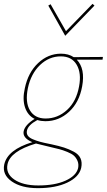

<svg xmlns="http://www.w3.org/2000/svg" viewBox="-72 -689 555 998"><path d="M419 -660 267 -503 179 -660 191 -667 271 -527 409 -669ZM463 -393 461 -379H327Q372 -332 355 -240Q340 -157 287 -108Q234 -59 164 -59Q142 -59 122 -65Q74 -39 68 -10Q65 5 72.5 16Q80 27 99 35Q118 43 136.5 48Q155 53 185 59Q192 60 195 61Q236 70 261 78Q286 86 311.5 99.5Q337 113 346.5 134Q356 155 350 184Q339 231 278 260Q217 289 125 289Q39 289 -11 254Q-61 219 -50 166Q-33 89 96 50Q44 28 51 -7Q58 -40 108 -71Q72 -89 58 -131Q44 -173 57 -230Q74 -312 126 -361Q178 -410 245 -410Q284 -410 311 -392ZM339 -240Q352 -309 326.5 -352.5Q301 -396 244 -396Q183 -396 136 -351Q89 -306 73 -231Q58 -158 83.5 -115.5Q109 -73 165 -73Q228 -73 276.5 -117.5Q325 -162 339 -240ZM334 185Q338 164 331 147.5Q324 131 312.5 120.5Q301 110 277.5 100.5Q254 91 236.5 86.5Q219 82 189 75Q126 60 115 57Q-19 97 -33 165Q-43 213 2 244Q47 275 127 275Q213 275 268.5 250Q324 225 334 185Z"/></svg>

Font: EauTest Thin
Style: Italic
Weight: 250
Italic angle: -12°
Designer: Christian Thalmann (Catharsis Fonts)
Version: Version 0.001;PS 000.001;hotconv 1.0.88;makeotf.lib2.5.64775